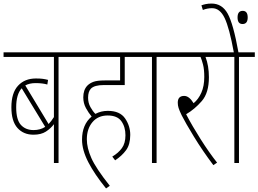

<svg xmlns="http://www.w3.org/2000/svg" viewBox="-20 -916 1452 1079"><path d="M309 -596H398V-622H0V-596H283V-258Q268 -234 253 -219L122 -436Q146 -449 180 -449Q219 -449 246 -441L250 -467Q235 -471 220 -473Q205 -475 182 -475Q119 -475 81.5 -434.5Q44 -394 44 -313Q44 -235 78 -197Q112 -159 168 -159Q211 -159 238 -176.5Q265 -194 283 -218V0H309ZM169 -185Q124 -185 97.5 -214Q71 -243 71 -313Q71 -386 102 -420L234 -203Q206 -185 169 -185Z M597 128Q519 30 493.5 -27.5Q468 -85 468 -133Q468 -192 499.5 -229.5Q531 -267 585 -267Q639 -267 662 -235Q685 -203 685 -156Q685 -111 665 -83.5Q645 -56 611 -36L627 -15Q665 -40 688.5 -72Q712 -104 712 -158Q712 -208 683 -250.5Q654 -293 586 -293Q548 -293 516 -276Q501 -291 488 -314.5Q475 -338 475 -367Q475 -401 491 -418Q511 -438 563 -438H681V-596H770V-622H386V-596H655V-464H569Q527 -464 506 -456.5Q485 -449 471 -435Q448 -411 448 -369Q448 -336 463 -308.5Q478 -281 495 -261Q441 -216 441 -131Q441 -73 476 -5Q511 63 576 143Z M949 -596V-622H758V-596H834V0H860V-596Z M1179 12 1200 -2Q1155 -59 1108 -133Q1061 -207 1026 -274Q1074 -302 1114 -348Q1154 -394 1154 -482Q1154 -546 1135 -596H1233V-622H937V-596H1107Q1114 -580 1121 -553Q1128 -526 1128 -484Q1128 -432 1111.5 -395Q1095 -358 1068 -336Q1043 -377 1015 -377Q979 -377 979 -339Q979 -324 983.5 -309.5Q988 -295 1001 -268Q1021 -228 1069.5 -148.5Q1118 -69 1179 12Z M1343 -781Q1372 -781 1372 -818Q1372 -855 1344 -855Q1315 -855 1315 -818Q1315 -781 1343 -781ZM1323 0V-596H1412V-622H1320Q1291 -783 1259.5 -839.5Q1228 -896 1169 -896Q1151 -896 1136.5 -893Q1122 -890 1112 -886L1120 -860Q1145 -870 1172 -870Q1216 -870 1242.5 -814.5Q1269 -759 1294 -622H1221V-596H1297V0Z"/></svg>

Font: Noto Sans Devanagari Extra Condensed Thin
Style: Regular
Weight: 250
Width: 2
Designer: Monotype Design Team
Foundry: Monotype Imaging Inc.
Version: 1.000